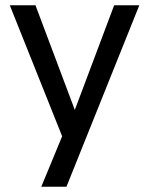

<svg xmlns="http://www.w3.org/2000/svg" viewBox="-20 -521 561 725"><path d="M136 184 226 -34V22L17 -501H114L270 -86H255L411 -501H506L231 184Z"/></svg>

Font: Nunitoga
Style: Medium
Weight: 500
Designer: Vernon Adams
Foundry: Vernon Adams
Version: Version 1.0